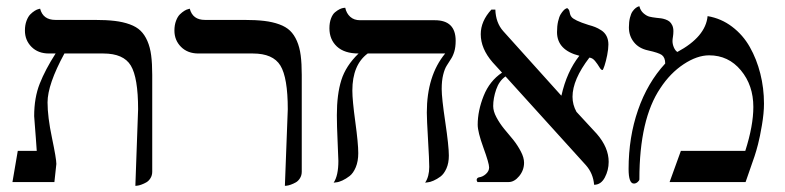

<svg xmlns="http://www.w3.org/2000/svg" viewBox="-20 -585 2522 617"><path d="M415 12.2 423.8 -233.9Q423.8 -335.4 400.4 -374.3Q377 -413.1 312 -413.1H187Q132.8 -313.5 132.8 -255.9Q132.8 -209.5 147 -142.1Q161.1 -74.7 161.1 -58.1L154.8 0H20L37.1 -100.1H98.1Q97.2 -114.7 95.2 -141.1Q93.3 -167.5 91.6 -187.7Q89.8 -208 89.8 -211.9Q89.8 -271 107.7 -316.2Q125.5 -361.3 158.7 -413.1H137.2Q102.5 -413.1 81.3 -434.3Q60.1 -455.6 60.1 -486.8Q60.1 -504.4 65.2 -518.1Q70.3 -531.7 77.4 -538.8Q84.5 -545.9 91.6 -550.3Q98.6 -554.7 103.5 -555.7L108.9 -557.1Q118.2 -521 158.2 -521H284.2Q321.8 -521 348.6 -517.8Q375.5 -514.6 397 -506.8Q418.5 -499 431.6 -486.3Q444.8 -473.6 453.6 -453.4Q462.4 -433.1 465.8 -407Q469.2 -380.9 469.2 -344.2V-33.2Q469.2 -21.5 463.6 -12.5Q458 -3.4 450.2 1Q442.4 5.4 434.3 8.3Q426.3 11.2 420.9 11.7Z M895.5 12.2 904.8 -233.9Q904.8 -335.4 881.1 -374.3Q857.4 -413.1 792.5 -413.1H617.7Q583 -413.1 561.8 -434.3Q540.5 -455.6 540.5 -486.8Q540.5 -504.4 545.7 -518.1Q550.8 -531.7 558.1 -538.8Q565.4 -545.9 572.5 -550.3Q579.6 -554.7 585 -555.7L589.8 -557.1Q599.1 -521 638.7 -521H764.6Q802.2 -521 829.1 -517.8Q856 -514.6 877.4 -506.8Q898.9 -499 912.1 -486.3Q925.3 -473.6 934.1 -453.4Q942.9 -433.1 946.3 -407Q949.7 -380.9 949.7 -344.2V-33.2Q949.7 -21.5 944.1 -12.5Q938.5 -3.4 930.7 1Q922.9 5.4 914.8 8.3Q906.7 11.2 901.4 11.7Z M1399.4 -298.8Q1399.4 -270 1410.9 -192.9Q1422.4 -115.7 1422.4 -85Q1422.4 -61 1414.6 -43.5Q1406.7 -25.9 1395.5 -17.6Q1384.3 -9.3 1373 -4.4Q1361.8 0.5 1354 1L1346.2 2Q1359.4 -17.6 1359.4 -48.8Q1359.4 -69.8 1355.5 -136Q1351.6 -202.1 1351.6 -223.1Q1351.6 -341.8 1410.6 -413.1H1161.6Q1112.3 -376.5 1112.3 -293.9Q1112.3 -262.7 1121.8 -193.4Q1131.3 -124 1131.3 -92.8Q1131.3 -66.9 1123.3 -47.6Q1115.2 -28.3 1103.5 -19.3Q1091.8 -10.3 1080.1 -4.9Q1068.4 0.5 1060.1 1L1052.2 2Q1067.4 -20.5 1067.4 -67.9Q1067.4 -79.1 1064.9 -130.6Q1062.5 -182.1 1062.5 -214.8Q1062.5 -281.7 1076.9 -327.6Q1091.3 -373.5 1132.3 -413.1Q1086.9 -413.1 1062.7 -435.5Q1038.6 -458 1038.6 -494.1Q1038.6 -512.2 1043.7 -525.6Q1048.8 -539.1 1056.4 -545.4Q1064 -551.8 1071.8 -555.7Q1079.1 -559.1 1084.5 -559.6L1089.4 -560.1Q1093.3 -542 1105.5 -531Q1117.7 -520 1137.2 -520H1377.4Q1444.3 -520 1444.3 -454.1Q1444.3 -433.1 1439.7 -418.5Q1435.1 -403.8 1428.2 -394L1415.5 -374Q1408.7 -363.3 1404.1 -344.5Q1399.4 -325.7 1399.4 -298.8Z M1935.1 -441.9Q1935.1 -427.7 1931.2 -407.7Q1927.2 -387.7 1922.6 -373.8Q1918 -359.9 1916 -359.9Q1911.6 -359.9 1906 -369.4Q1900.4 -378.9 1892.3 -388.9Q1884.3 -398.9 1874 -399.9Q1819.8 -329.1 1819.8 -273.9Q1819.8 -248.5 1832.5 -225.6L1897.9 -154.8Q1936 -110.8 1936 -64.9Q1936 -38.1 1923.6 -14.6Q1911.1 8.8 1889.2 8.8Q1886.2 -27.8 1862.8 -54.2L1604.5 -339.4Q1584 -325.2 1574.5 -297.4Q1564.9 -269.5 1564.9 -244.1Q1564.9 -227.5 1575.2 -208.3Q1585.4 -189 1600.1 -170.9L1629.4 -135.7Q1643.6 -117.7 1653.8 -98.1Q1664.1 -78.6 1664.1 -62Q1664.1 -38.1 1648.4 -19Q1632.8 0 1614.7 0H1514.2Q1511.7 -4.9 1511.7 -5.9Q1511.7 -13.2 1519 -15.1Q1531.2 -16.6 1541.5 -25.9Q1551.8 -35.2 1551.8 -46.9Q1551.8 -60.1 1533.4 -110.6Q1515.1 -161.1 1515.1 -184.1Q1515.1 -229 1534.2 -276.9Q1553.2 -324.7 1593.3 -351.6L1563 -384.8Q1524.9 -428.7 1524.9 -475.1Q1524.9 -517.1 1559.1 -554.2H1571.8Q1573.2 -511.7 1597.2 -484.9L1782.7 -278.8L1784.2 -277.8Q1801.3 -354.5 1841.8 -405.8Q1770 -423.8 1770 -481.9Q1770 -501 1773.4 -516.1Q1776.9 -531.2 1781.7 -539.1Q1786.6 -546.9 1791.3 -551.8Q1795.9 -556.6 1799.3 -557.6L1802.7 -559.1Q1808.1 -555.2 1809.6 -550Q1811 -544.9 1811.8 -540.5Q1812.5 -536.1 1816.4 -530.8Q1820.3 -525.4 1834 -518.8Q1847.7 -512.2 1871.1 -504.9Q1883.8 -501.5 1892.6 -498Q1901.4 -494.6 1912.4 -487.5Q1923.3 -480.5 1929.2 -469Q1935.1 -457.5 1935.1 -441.9Z M2253.9 -533.2Q2297.4 -525.9 2332.5 -499.3Q2367.7 -472.7 2389.6 -433.8Q2411.6 -395 2423.3 -348.4Q2435.1 -301.8 2435.1 -252Q2435.1 -221.7 2428.5 -182.9Q2421.9 -144 2416 -121.6Q2410.2 -99.1 2404.8 -83L2376 0H2131.8L2168 -100.1H2375Q2400.9 -181.2 2400.9 -241.2Q2400.9 -311 2360.8 -359.1Q2320.8 -407.2 2258.8 -407.2Q2220.2 -407.2 2177 -378.7Q2133.8 -350.1 2102.1 -301.8Q2034.7 -202.1 2034.7 -8.8Q2034.7 -4.9 2029.1 0Q2023.4 4.9 2017.1 4.9Q2000 4.9 2000 -42Q2000 -144 2030.3 -231.4Q2060.5 -318.8 2117.7 -380.9Q2117.7 -399.9 2106.9 -408.2Q2096.7 -415.5 2063 -422.9Q2033.2 -429.2 2017.1 -449.5Q2001 -469.7 2001 -497.1Q2001 -514.6 2004.4 -528.1Q2007.8 -541.5 2012.7 -548.3Q2017.6 -555.2 2022.7 -559.1Q2027.8 -563 2031.2 -564L2034.7 -564.9Q2038.1 -550.8 2048.1 -542.2Q2058.1 -533.7 2066.9 -531.5Q2075.7 -529.3 2088.9 -527.8Q2098.1 -526.9 2104.2 -526.1Q2110.4 -525.4 2118.7 -522.5Q2127 -519.5 2131.8 -515.4Q2136.7 -511.2 2140.4 -503.4Q2144 -495.6 2144 -484.9Q2144 -475.6 2142.6 -467.3Q2141.1 -459 2141.1 -453.1Q2141.1 -442.9 2145.5 -432.6Q2149.9 -422.4 2156.7 -418Q2247.6 -466.8 2253.9 -533.2Z"/></svg>

Font: Linux Biolinum G
Style: Regular
Weight: 400
Designer: Philipp H. Poll
Foundry: Philipp H. Poll
Version: Version 1.1.0 ; ttfautohint (v1.6)